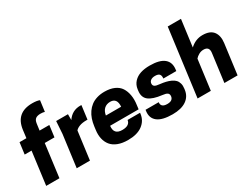

<svg xmlns="http://www.w3.org/2000/svg" viewBox="-71 -1394 2576 1987"><g transform="rotate(-30 1217.5 -400.0)"><path d="M288.1 -606 277.8 -529.8H394L376 -392.1H259.8L209 0H50.8L102.1 -392.1H20L38.1 -529.8H120.1L131.8 -623Q156.7 -813 352.1 -813Q409.2 -813 439 -799.8L421.9 -669.9Q404.8 -676.8 372.1 -676.8Q335.4 -676.8 314.5 -662.1Q293.5 -647.5 288.1 -606Z M770.5 -543 784.7 -542 763.7 -379.9H750.5Q700.7 -379.9 667.2 -367.2Q633.8 -354.5 617.7 -335L573.7 0H415.5L465.8 -380.9L475.6 -529.8H616.7V-460Q672.4 -543 770.5 -543Z M1275.4 -208H934.6Q922.4 -106.9 1023.4 -106.9Q1112.3 -106.9 1121.6 -169.9H1270.5L1268.6 -154.8Q1258.3 -79.6 1195.6 -33.2Q1132.8 13.2 1023.4 13.2Q954.6 13.2 904.3 -6.3Q854 -25.9 825.9 -60.8Q797.9 -95.7 787.4 -142.6Q776.9 -189.5 784.7 -246.1L789.6 -284.2Q795.4 -329.6 808.6 -368.2Q821.8 -406.7 844.2 -439.2Q866.7 -471.7 896.7 -494.6Q926.8 -517.6 968 -530.3Q1009.3 -543 1058.6 -543Q1126.5 -543 1174.6 -521.5Q1222.7 -500 1247.3 -461.9Q1272 -423.8 1281.2 -370.8Q1290.5 -317.9 1281.2 -254.9ZM1058.6 -422.9Q1015.1 -422.9 986.8 -397.5Q958.5 -372.1 949.7 -321.8H1132.3Q1139.6 -422.9 1058.6 -422.9Z M1594.2 -324.2Q1633.8 -319.8 1663.8 -312.7Q1693.8 -305.7 1721.2 -293Q1748.5 -280.3 1765.1 -262.7Q1781.7 -245.1 1789.3 -218.3Q1796.9 -191.4 1792 -157.2L1790 -142.1Q1779.8 -68.8 1720 -27.8Q1660.2 13.2 1556.2 13.2Q1433.6 13.2 1377.9 -30Q1322.3 -73.2 1333 -152.8L1335 -168H1492.2Q1487.8 -139.2 1504.9 -123Q1522 -106.9 1561 -106.9Q1599.1 -106.9 1616.7 -122.6Q1634.3 -138.2 1634.3 -165Q1634.3 -186.5 1618.2 -197.5Q1602.1 -208.5 1562 -212.9Q1453.6 -225.6 1405.8 -263.7Q1357.9 -301.8 1368.2 -377L1370.1 -392.1Q1377 -443.4 1409.4 -478Q1441.9 -512.7 1489.7 -527.8Q1537.6 -543 1599.1 -543Q1718.8 -543 1771.7 -498.5Q1824.7 -454.1 1813 -371.1L1811 -356H1656.2Q1660.6 -389.2 1646.7 -406Q1632.8 -422.9 1594.2 -422.9Q1561 -422.9 1541.5 -408.2Q1522 -393.6 1522 -368.2Q1522 -348.1 1538.1 -337.9Q1554.2 -327.6 1594.2 -324.2Z M1859.9 0 1964.8 -799.8H2123L2081.1 -481.9Q2147 -543 2230 -543Q2320.8 -543 2358.4 -492.7Q2396 -442.4 2384.8 -357.9L2337.9 0H2180.2L2224.1 -335Q2233.4 -407.2 2165 -407.2Q2134.3 -407.2 2107.4 -392.1Q2080.6 -377 2064.9 -357.9L2018.1 0Z"/></g></svg>

Font: Cooper Hewitt
Style: Bold Italic
Weight: 712
Designer: Village Type and Design LLC
Foundry: Cooper Hewitt Smithsonian Design Museum
Version: 1.000